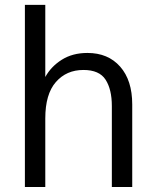

<svg xmlns="http://www.w3.org/2000/svg" viewBox="-20 -752 607 772"><path d="M80.1 0V-732.4H162.1V-442.4Q185.1 -484.4 228.3 -511.7Q271.5 -539.1 331.5 -539.1Q414.6 -539.1 463.1 -484.1Q511.7 -429.2 511.7 -332V0H429.7V-325.7Q429.7 -392.6 404.5 -431.6Q379.4 -470.7 315.4 -470.7Q247.1 -470.7 204.6 -422.1Q162.1 -373.5 162.1 -275.9V0Z"/></svg>

Font: Schibsted Grotesk
Style: Regular
Weight: 400
Designer: Bakken & Baeck AS, Henrik Kongsvoll
Foundry: Schibsted ASA
Version: Version 1.100; ttfautohint (v1.8.4.7-5d5b);gftools[0.9.25]